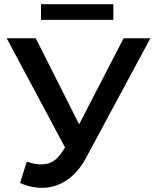

<svg xmlns="http://www.w3.org/2000/svg" viewBox="-20 -883 746 918"><path d="M108 -110Q163 -91 205 -100Q247 -109 280 -161L314 -214L327 -228L571 -700H699L395 -135Q358 -64 307 -27Q256 10 197.5 14.5Q139 19 76 -8ZM324 -116 12 -700H151L395 -216ZM176 -788V-863H522V-788Z"/></svg>

Font: MOST Montserrat SemiBold
Style: Regular
Weight: 600
Designer: Julieta Ulanovsky
Foundry: Julieta Ulanovsky
Version: Version 8.000;March 11, 2024;FontCreator 15.0.0.2926 64-bit